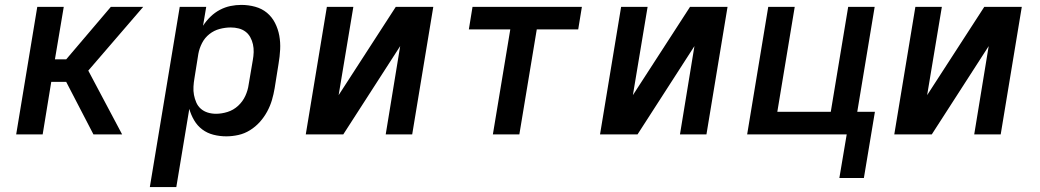

<svg xmlns="http://www.w3.org/2000/svg" viewBox="-20 -548 4240 783"><path d="M46 0 132 -520H240L204 -306H250L432 -520H564L340 -260L478 0H361L250 -214H189L154 0Z M591 215 713 -520H821L808 -443Q821 -463 838.5 -480Q856 -497 877 -508Q898 -519 920 -523.5Q942 -528 964 -528Q993 -528 1020.5 -520.5Q1048 -513 1068.5 -496Q1089 -479 1101.5 -454.5Q1114 -430 1119 -402.5Q1124 -375 1122.5 -346Q1121 -317 1116 -288L1100 -188Q1096 -164 1089 -140Q1082 -116 1069.5 -93Q1057 -70 1039.5 -50.5Q1022 -31 999.5 -17Q977 -3 952 2.5Q927 8 903 8Q876 8 850.5 1.5Q825 -5 805 -20Q785 -35 772 -57Q759 -79 752 -104L699 215ZM861 -84Q884 -84 908 -91.5Q932 -99 951 -116.5Q970 -134 980.5 -157Q991 -180 994 -203L1011 -303Q1014 -319 1014.5 -335.5Q1015 -352 1011.5 -367.5Q1008 -383 1000.5 -396.5Q993 -410 981 -419Q969 -428 953.5 -432Q938 -436 921 -436Q899 -436 876 -430Q853 -424 834 -409Q815 -394 804 -372.5Q793 -351 789 -329L773 -229Q770 -212 769 -194.5Q768 -177 771 -161Q774 -145 780.5 -130Q787 -115 799 -104.5Q811 -94 827 -89Q843 -84 861 -84Z M1227 0 1313 -520H1421L1361 -160L1594 -520H1747L1661 0H1553L1612 -360L1380 0Z M1990 0 2061 -428H1892L1907 -520H2353L2338 -428H2169L2098 0Z M2427 0 2513 -520H2621L2561 -160L2794 -520H2947L2861 0H2753L2812 -360L2580 0Z M3403 178 3433 0H3027L3113 -520H3221L3150 -92H3368L3439 -520H3547L3476 -92H3548L3503 178Z M3627 0 3713 -520H3821L3761 -160L3994 -520H4147L4061 0H3953L4012 -360L3780 0Z"/></svg>

Font: Iosevka Aile Semibold Oblique
Style: Regular
Weight: 600
Italic angle: -9°
Designer: Belleve Invis
Foundry: Belleve Invis
Version: Version 31.1.0; ttfautohint (v1.8.4)